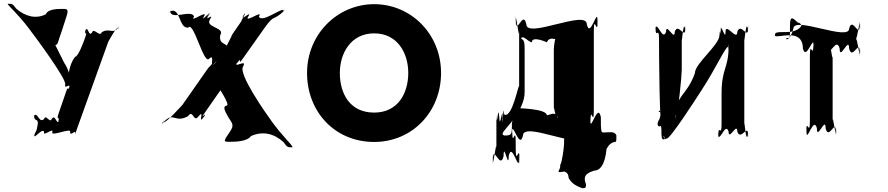

<svg xmlns="http://www.w3.org/2000/svg" viewBox="-20 -749 4684 1013"><path d="M133 -598C169 -551 331 -332 324 -304C317 -273 351 -314 346 -288C337 -261 357 -316 346 -290C334 -261 341 -302 330 -269C321 -242 297 -174 288 -147C276 -111 296 -141 288 -108C282 -80 300 -137 291 -110C277 -89 273 -149 253 -122C244 -95 222 -149 213 -122C187 -95 179 -158 161 -140C152 -113 169 -165 160 -138C159 -103 187 -130 178 -87C169 -44 176 -73 160 -36C149 -10 170 -60 161 -33C161 -15 206 -79 213 -52C204 -25 265 -79 256 -52C247 -25 359 -79 350 -52C351 -25 382 -74 376 -41L551 -528C552 -529 597 -616 606 -602C597 -575 613 -631 604 -604C577 -565 554 -605 516 -578C507 -551 475 -605 466 -578C447 -551 446 -612 432 -591C423 -564 439 -616 430 -589C426 -556 443 -589 430 -553C421 -526 392 -449 376 -449C345 -409 338 -351 342 -308C342 -296 345 -296 358 -296C354 -328 344 -383 319 -417L272 -511C288 -515 285 -530 302 -574C316 -613 315 -617 331 -663C345 -705 331 -702 305 -702C284 -702 232 -701 222 -674C170 -647 113 -662 65 -704C46 -731 43 -729 20 -729C26 -715 72 -679 133 -598Z M1414 -108C1381 -154 1238 -356 1262 -397C1288 -443 1208 -383 1231 -420C1256 -462 1201 -380 1231 -417C1264 -459 1228 -393 1262 -441C1290 -481 1348 -563 1376 -602C1429 -677 1420 -636 1477 -690C1505 -730 1448 -653 1476 -692C1475 -717 1361 -623 1346 -662C1374 -702 1264 -622 1290 -662C1314 -701 1240 -627 1266 -670C1294 -710 1236 -630 1264 -669C1294 -705 1234 -611 1259 -645C1259 -645 1176 -525 1204 -564C1214 -578 1143 -455 1171 -472C1199 -512 1146 -433 1174 -472C1202 -534 1131 -499 1142 -564C1170 -604 1062 -604 1087 -645C1114 -688 1052 -626 1082 -669C1110 -709 1051 -631 1079 -670C1105 -706 1033 -624 1056 -662C1082 -703 976 -623 1004 -662C990 -702 878 -638 878 -692C906 -732 849 -650 877 -689C933 -714 922 -598 973 -603C1001 -643 1056 -401 1084 -440C1118 -471 1080 -376 1113 -417C1144 -455 1088 -379 1113 -420C1137 -458 1061 -367 1084 -398L942 -195C945 -199 842 -83 842 -107C870 -147 812 -70 844 -105C896 -163 901 -97 972 -136C1000 -176 1000 -97 1028 -136C1062 -176 1023 -91 1051 -127C1081 -166 1026 -89 1054 -128C1080 -171 1028 -108 1059 -152C1087 -192 1114 -232 1142 -271C1187 -335 1202 -378 1178 -400C1154 -400 1150 -399 1134 -376C1118 -330 1133 -289 1134 -288C1118 -311 1199 -192 1176 -192C1156 -188 1161 -171 1186 -128C1213 -89 1215 -85 1183 -39C1153 3 1167 -1 1197 -1C1221 -1 1284 -2 1304 -31C1368 -60 1428 -43 1476 1C1496 30 1499 28 1524 28C1520 13 1473 -27 1414 -108Z M1600 -364C1600 -159 1747 0 1954 0C2155 0 2307 -159 2307 -364C2307 -569 2149 -727 1954 -727C1761 -727 1600 -569 1600 -364ZM1773 -364C1773 -468 1831 -573 1954 -573C2078 -573 2134 -468 2134 -364C2134 -259 2081 -155 1954 -155C1823 -155 1773 -259 1773 -364Z M2748 -265V-488C2748 -542 2740 -536 2730 -545C2730 -581 2728 -544 2728 -544C2738 -570 2768 -526 2786 -526C2786 -562 2865 -526 2865 -526C2882 -562 2913 -534 2922 -544C2922 -580 2919 -545 2919 -545C2910 -572 2902 -505 2902 -488V-178C2902 -196 2910 -131 2919 -121C2919 -157 2922 -123 2922 -123C2913 -168 2882 -141 2865 -141C2865 -177 2698 -178 2723 -178C2725 -178 2696 -170 2681 -101C2681 -39 2681 -34 2641 -34C2617 -41 2643 -61 2678 -105C2721 -160 2749 -215 2748 -265ZM3164 -50C3152 -50 3150 -53 3150 -132C3133 -212 3094 -43 3094 -114C3094 -194 3096 -32 3096 -111C3096 -200 3113 -72 3113 -169V-584C3113 -682 3133 -549 3133 -639C3133 -719 3132 -563 3132 -642C3132 -713 3094 -542 3076 -621C3076 -701 2757 -542 2757 -621C2740 -701 2702 -553 2702 -642C2702 -722 2700 -560 2700 -639C2700 -710 2719 -523 2719 -584V-293C2717 -316 2683 -121 2640 -145C2637 -221 2629 -48 2630 -124C2630 -204 2633 -46 2633 -125C2631 -208 2618 -53 2614 -132C2607 -212 2603 -57 2599 -140V36C2599 -26 2579 163 2579 92C2579 12 2581 173 2581 94C2581 4 2619 153 2637 74C2637 -6 2664 153 2664 74C2681 -6 2718 165 2718 94C2718 14 2721 171 2721 92C2721 3 2701 133 2701 36V4C2701 -94 2683 36 2683 -54C2683 -134 2681 28 2681 -51C2681 -122 2721 46 2739 -33C2739 -113 3050 46 3050 -33C3068 -113 3107 38 3107 -51C3107 -131 3105 25 3105 -54C3105 -125 3085 -96 3021 -78C2957 -78 2956 -43 2956 10C2956 28 2945 110 2936 120C2936 130 2935 141 2929 149C2920 167 2946 156 2958 156C2953 156 2980 157 2980 190C2998 223 3026 234 3052 244C3068 244 3072 242 3072 224C3062 197 3054 169 3116 151C3178 151 3180 21 3180 38C3180 38 3191 10 3217 1C3233 1 3232 -2 3232 -35C3222 -59 3194 -50 3164 -50Z M3682 -274C3761 -396 3804 -496 3821 -502C3821 -449 3824 -554 3824 -501C3824 -388 3787 -390 3787 -254V-93C3787 -22 3770 -99 3770 -35C3770 18 3768 -90 3768 -37C3777 6 3807 -108 3824 -55C3824 -2 3870 -108 3870 -55C3888 -2 3927 -101 3927 -37C3927 16 3925 -88 3925 -35C3915 8 3907 -128 3907 -93V-544C3907 -509 3915 -644 3925 -601C3925 -548 3927 -652 3927 -599C3927 -536 3888 -634 3870 -581C3870 -528 3808 -634 3808 -581C3808 -528 3783 -637 3781 -589C3781 -536 3784 -644 3784 -591C3786 -534 3780 -622 3776 -564C3776 -511 3646 -415 3646 -362C3602 -240 3545 -250 3545 -137C3545 -84 3542 -191 3542 -138C3559 -144 3577 -353 3577 -382V-544C3577 -509 3585 -644 3594 -600C3594 -547 3596 -652 3596 -599C3596 -536 3557 -634 3540 -581C3540 -528 3494 -634 3494 -581C3476 -528 3447 -642 3438 -599C3438 -546 3439 -654 3439 -601C3439 -538 3457 -615 3457 -544C3457 -491 3458 -38 3477 -38C3497 -20 3479 9 3479 -68C3479 -153 3478 -158 3458 -158C3448 -168 3476 -175 3460 -122C3426 -69 3486 -69 3486 -122C3486 -175 3510 -172 3493 -168C3473 -168 3470 -164 3470 -79C3468 2 3475 -13 3498 -18C3517 -18 3648 -221 3682 -274Z M4145 -563C4165 -563 4216 -561 4216 -493C4234 -425 4273 -570 4273 -510C4273 -442 4271 -580 4271 -512C4271 -434 4253 -541 4253 -455V-110C4253 -24 4234 -133 4234 -54C4234 14 4236 -120 4236 -52C4236 7 4273 -140 4290 -72C4290 -4 4336 -140 4336 -72C4353 -4 4390 -131 4390 -52C4390 16 4392 -122 4392 -54C4392 5 4373 -160 4373 -110V-455C4373 -404 4355 -572 4355 -512C4355 -444 4353 -578 4353 -510C4353 -432 4392 -561 4410 -493C4410 -425 4460 -561 4460 -493C4477 -425 4516 -551 4516 -472C4516 -404 4518 -543 4518 -475C4518 -416 4498 -580 4498 -530V-560C4498 -510 4518 -675 4518 -616C4518 -548 4516 -686 4516 -618C4516 -539 4477 -666 4460 -598C4460 -530 4166 -666 4166 -598C4148 -530 4120 -538 4130 -548C4150 -548 4148 -548 4148 -616C4148 -675 4169 -648 4189 -630C4209 -630 4210 -601 4210 -618C4210 -617 4199 -580 4128 -580C4068 -580 4069 -577 4069 -560C4078 -553 4107 -563 4145 -563Z"/></svg>

Font: Hussar Przerywany
Style: Regular
Weight: 400
Foundry: Cannot Into Space Fonts
Version: Version 0.982